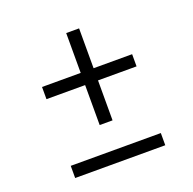

<svg xmlns="http://www.w3.org/2000/svg" viewBox="-103 -659 767 763"><g transform="rotate(-20 280.0 -277.0)"><path d="M253 -164.5V-333.5H89.5V-385H253V-553.5H307.5V-385H470.5V-333.5H307.5V-164.5ZM89.5 0V-51.5H470.5V0Z"/></g></svg>

Font: Encode Sans Expanded Expanded Light
Style: Regular
Weight: 300
Width: 7
Designer: Multiple Designers
Foundry: Impallari Type
Version: Version 3.000; ttfautohint (v1.8.3) -l 8 -r 50 -G 200 -x 14 